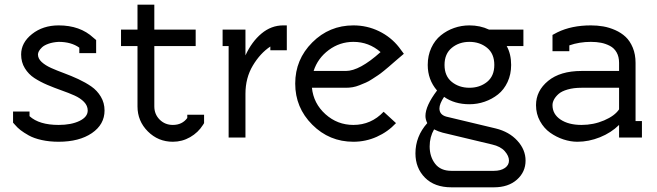

<svg xmlns="http://www.w3.org/2000/svg" viewBox="-20 -591 2822 825"><path d="M320.8 -386.2Q286.1 -411.1 231.9 -411.1Q207 -409.7 188.5 -403.1Q169.9 -396.5 160.6 -387.7Q151.4 -378.9 147.2 -371.1Q143.1 -363.3 143.1 -356.9Q143.1 -339.4 158.9 -324.7Q174.8 -310.1 200 -298.8Q225.1 -287.6 255.6 -276.4Q286.1 -265.1 316.7 -251Q347.2 -236.8 372.3 -219.5Q397.5 -202.1 413.3 -175.5Q429.2 -148.9 429.2 -116.2Q429.2 -56.2 374.8 -19Q320.3 18.1 231.9 18.1Q192.4 18.1 159.2 10.7Q126 3.4 103.8 -9Q81.5 -21.5 68.1 -32Q54.7 -42.5 44.9 -54.2L36.1 -64V-111.8H106.9V-91.8Q148.4 -54.2 231.9 -54.2Q286.1 -54.2 321.5 -71.3Q356.9 -88.4 356.9 -116.2Q356.9 -136.7 341.1 -153.1Q325.2 -169.4 300 -180.7Q274.9 -191.9 244.4 -202.6Q213.9 -213.4 183.3 -226.3Q152.8 -239.3 127.7 -255.6Q102.5 -272 86.7 -297.9Q70.8 -323.7 70.8 -356.9Q70.8 -407.7 117.7 -444.8Q164.6 -481.9 231.9 -481.9Q324.2 -481.9 380.9 -429.2L393.1 -418.9V-362.8H320.8Z M570.8 -570.8H643.1V-463.9H820.8V-393.1H643.1V-133.8Q643.1 -100.1 666 -77.1Q689 -54.2 722.7 -54.2Q762.7 -54.2 784.7 -84V-98.1H856.9V-62L852.1 -54.2Q831.5 -21.5 797.1 -1.7Q762.7 18.1 722.7 18.1Q659.7 18.1 615.2 -26.4Q570.8 -70.8 570.8 -133.8V-393.1H500V-463.9H570.8Z M1196.8 -481.9H1212.4V-375H1141.6V-391.1Q1098.1 -362.3 1066.4 -309.3Q1034.7 -256.3 1034.7 -188V0H962.4V-393.1H936.5V-463.9H1034.7V-353Q1061.5 -411.6 1103.5 -446.8Q1145.5 -481.9 1196.8 -481.9Z M1320.3 -213.9Q1327.1 -146.5 1378.4 -100.3Q1429.7 -54.2 1498.5 -54.2Q1574.7 -54.2 1628.4 -110.8L1681.6 -62Q1646.5 -24.4 1598.9 -3.2Q1551.3 18.1 1498.5 18.1Q1395 18.1 1321.8 -55.2Q1248.5 -128.4 1248.5 -231.9Q1248.5 -335.4 1321.8 -408.7Q1395 -481.9 1498.5 -481.9Q1557.1 -481.9 1608.4 -457Q1659.7 -432.1 1694.3 -388.2L1715.3 -359.9L1689.5 -337.9Q1687 -335.9 1671.6 -322.5Q1656.2 -309.1 1650.6 -304.2Q1645 -299.3 1629.2 -286.4Q1613.3 -273.4 1604.2 -267.6Q1595.2 -261.7 1579.6 -251.5Q1564 -241.2 1552 -236.1Q1540 -231 1524.9 -224.9Q1509.8 -218.8 1495.4 -216.3Q1481 -213.9 1466.3 -213.9ZM1466.3 -286.1Q1524.9 -286.1 1615.2 -367.2Q1564.9 -411.1 1498.5 -411.1Q1439.9 -411.1 1392.6 -376Q1345.2 -340.8 1327.6 -286.1Z M1845.2 -35.2Q1826.2 -2.4 1826.2 38.1Q1826.2 82 1849.6 112.5Q1873 143.1 1919.9 143.1H2102.1Q2131.3 143.1 2149.2 130.9Q2167 118.7 2167 99.1Q2167 79.1 2148.9 58.6Q2130.9 38.1 2094.2 29.8L1881.8 -21Q1863.3 -25.9 1845.2 -35.2ZM1897.9 -89.8 2109.9 -39.1Q2168 -24.9 2203.1 13.7Q2238.3 52.2 2238.3 99.1Q2238.3 147.9 2201.2 180.9Q2164.1 213.9 2102.1 213.9H1919.9Q1847.2 213.9 1806.2 172.6Q1765.1 131.3 1765.1 67.9Q1765.1 -4.9 1815.9 -62Q1808.1 -77.6 1808.1 -92.8Q1808.1 -136.2 1857.9 -202.1Q1817.9 -248.5 1817.9 -312Q1817.9 -352.5 1833.3 -385.5Q1848.6 -418.5 1874.3 -439.2Q1899.9 -460 1931.4 -470.9Q1962.9 -481.9 1997.1 -481.9Q2043 -481.9 2081.1 -463.9H2229V-393.1H2157.2Q2176.3 -358.9 2176.3 -312Q2176.3 -271.5 2160.9 -238.5Q2145.5 -205.6 2119.9 -185.3Q2094.2 -165 2062.7 -154.1Q2031.2 -143.1 1997.1 -143.1Q1933.1 -143.1 1888.2 -174.8Q1868.2 -145 1868.2 -125Q1868.2 -98.1 1897.9 -89.8ZM2104 -312Q2104 -360.4 2072.8 -385.7Q2041.5 -411.1 1997.1 -411.1Q1952.6 -411.1 1921.4 -385.5Q1890.1 -359.9 1890.1 -312Q1890.1 -264.2 1921.4 -239Q1952.6 -213.9 1997.1 -213.9Q2041.5 -213.9 2072.8 -239Q2104 -264.2 2104 -312Z M2479 -213.9Q2444.8 -213.9 2419.2 -206.5Q2393.6 -199.2 2380.1 -187.3Q2366.7 -175.3 2360.4 -163.1Q2354 -150.9 2354 -139.2Q2354 -100.6 2388.4 -77.4Q2422.9 -54.2 2479 -54.2Q2530.3 -54.2 2575.9 -73.7Q2621.6 -93.3 2640.1 -121.1V-213.9ZM2738.3 0H2640.1V-54.2Q2606 -20.5 2557.9 -1.2Q2509.8 18.1 2460.9 18.1Q2431.6 18.1 2401.1 8.1Q2370.6 -2 2344 -20.8Q2317.4 -39.6 2300.3 -70.6Q2283.2 -101.6 2283.2 -139.2Q2283.2 -200.7 2335.2 -243.4Q2387.2 -286.1 2479 -286.1H2640.1V-320.8Q2640.1 -347.2 2629.6 -365.7Q2619.1 -384.3 2600.8 -393.8Q2582.5 -403.3 2562.7 -407.2Q2543 -411.1 2519 -411.1Q2469.2 -411.1 2426.3 -396V-371.1H2354V-440.9L2375 -452.1Q2436 -481.9 2519 -481.9Q2546.4 -481.9 2572 -477.5Q2597.7 -473.1 2623.5 -461.7Q2649.4 -450.2 2668.2 -432.6Q2687 -415 2699 -386.2Q2710.9 -357.4 2710.9 -320.8V-70.8H2738.3Z"/></svg>

Font: Rawengulk
Style: Bold
Weight: 700
Version: Version 0.92